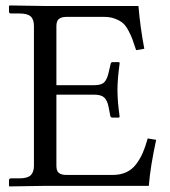

<svg xmlns="http://www.w3.org/2000/svg" viewBox="-20 -666 610 688"><path d="M353 -605.5H218.3Q199.7 -605.5 190.9 -597.9Q182.1 -590.3 182.1 -572.8V-360.8H318.8Q343.3 -360.8 353.5 -371.3Q363.8 -381.8 369.1 -405.3L376 -435.1Q377 -443.4 383.3 -443.4H405.3Q408.7 -443.4 408.7 -439Q400.9 -381.8 400.9 -343.8Q400.9 -302.7 408.7 -248L406.2 -244.6H383.3Q376 -244.6 375 -252L369.1 -282.7Q364.7 -305.7 353.8 -316.2Q342.8 -326.7 318.8 -326.7H182.1V-71.8Q182.1 -53.2 191.2 -46.1Q200.2 -39.1 218.3 -39.1H383.8Q411.1 -39.1 432.4 -48.8Q453.6 -58.6 468 -77.9Q482.4 -97.2 491.7 -118.7Q501 -140.1 509.3 -169.9L539.6 -165Q518.6 -68.4 513.2 0H141.6L13.7 2L12.2 0V-20Q12.2 -26.9 20 -26.9H49.8Q78.6 -26.9 90.1 -38.1Q101.6 -49.3 101.6 -71.8V-572.8Q101.6 -596.7 89.8 -607.2Q78.1 -617.7 49.8 -617.7H20Q12.2 -617.7 12.2 -624.5V-644.5L14.2 -646.5L142.1 -644.5H476.1Q482.4 -568.4 497.1 -491.2L467.8 -486.3Q459.5 -512.2 454.3 -525.9Q449.2 -539.6 439.7 -557.4Q430.2 -575.2 419.4 -584Q408.7 -592.8 391.8 -599.1Q375 -605.5 353 -605.5Z"/></svg>

Font: Libertinage
Style: l
Weight: 400
Designer: OSP
Foundry: OSP
Version: Version 1.0; 2008; OFL relea